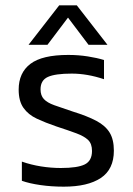

<svg xmlns="http://www.w3.org/2000/svg" viewBox="-20 -690 497 720"><path d="M87 -522 202 -670H268L383 -522H312L235 -624L158 -522ZM219 10Q173 10 131.5 4Q90 -2 62 -12V-84Q96 -72 133.5 -66Q171 -60 208 -60Q271 -60 298 -73.5Q325 -87 325 -124Q325 -151 310.5 -165Q296 -179 266.5 -190Q237 -201 191 -216Q150 -230 118 -245Q86 -260 68 -285.5Q50 -311 50 -354Q50 -417 94 -450.5Q138 -484 236 -484Q274 -484 309 -478.5Q344 -473 370 -465V-393Q307 -414 249 -414Q187 -414 159.5 -401.5Q132 -389 132 -355Q132 -332 144.5 -318.5Q157 -305 183.5 -295.5Q210 -286 252 -272Q307 -255 341 -237Q375 -219 391 -193Q407 -167 407 -125Q407 -55 358 -22.5Q309 10 219 10Z"/></svg>

Font: Kanit Light
Style: Regular
Weight: 300
Designer: Katatrad Team
Foundry: CadsonDemak
Version: Version 2.000; ttfautohint (v1.8.3)